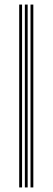

<svg xmlns="http://www.w3.org/2000/svg" viewBox="-20 -820 230 840"><path d="M113.5 0V-800H125.8V0ZM64 0V-800H76.5V0ZM88.8 0V-800H101V0Z"/></svg>

Font: Big Shoulders Inline Text Thin Light
Style: Regular
Weight: 300
Version: Version 2.002